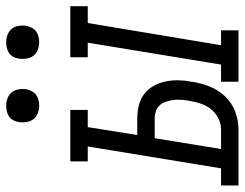

<svg xmlns="http://www.w3.org/2000/svg" viewBox="-148 -668 772 605"><g transform="rotate(-90 237.5 -366.0)"><path d="M282 0V-55H336L405 -475H359V-530H520V-475H467L397 -55H444V0ZM-45 0V-55H9L78 -475H31V-530H193V-475H139L114 -319H166Q187 -319 207.5 -314Q228 -309 243.5 -297Q259 -285 268.5 -268Q278 -251 282.5 -231Q287 -211 286.5 -189.5Q286 -168 282 -148Q278 -120 267.5 -92.5Q257 -65 236.5 -43Q216 -21 188 -10.5Q160 0 132 0ZM70 -55H132Q150 -55 167.5 -64Q185 -73 196.5 -88Q208 -103 213.5 -120.5Q219 -138 222 -156Q224 -168 225 -180.5Q226 -193 224.5 -204.5Q223 -216 219.5 -227.5Q216 -239 208.5 -247.5Q201 -256 189.5 -260Q178 -264 166 -264H104ZM406 -628Q394 -628 382.5 -632.5Q371 -637 364 -646Q357 -655 355 -667.5Q353 -680 355 -693Q356 -701 360.5 -709.5Q365 -718 372.5 -723Q380 -728 389 -730Q398 -732 406 -732Q419 -732 430.5 -727.5Q442 -723 449 -714Q456 -705 458 -692.5Q460 -680 458 -667Q456 -659 451.5 -650.5Q447 -642 439.5 -637Q432 -632 423.5 -630Q415 -628 406 -628ZM206 -628Q194 -628 182.5 -632.5Q171 -637 164 -646Q157 -655 155 -667.5Q153 -680 155 -693Q156 -701 160.5 -709.5Q165 -718 172.5 -723Q180 -728 189 -730Q198 -732 206 -732Q219 -732 230.5 -727.5Q242 -723 249 -714Q256 -705 258 -692.5Q260 -680 258 -667Q256 -659 251.5 -650.5Q247 -642 239.5 -637Q232 -632 223.5 -630Q215 -628 206 -628Z"/></g></svg>

Font: Iosevka Curly Slab LtObl
Style: Regular
Weight: 300
Italic angle: -9°
Monospace: yes
Designer: Belleve Invis
Foundry: Belleve Invis
Version: Version 11.0.0; ttfautohint (v1.8.3)